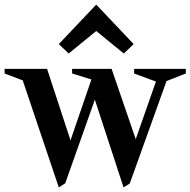

<svg xmlns="http://www.w3.org/2000/svg" viewBox="-57 -800 829 836"><path d="M199 16 42 -450 -37 -480V-500H148L250 -189L341 -454L257 -480V-500H429L534 -194L622 -445L527 -480V-500H752V-480L668 -447L508 -1L481 16L356 -366L227 -2ZM242 -567 199 -608 362 -780 525 -608 482 -567 362 -665Z"/></svg>

Font: Wittgenstein Semibold
Style: Regular
Weight: 600
Designer: Jörg Drees
Foundry: Jörg Drees
Version: Version 1.303; ttfautohint (v1.8.4.7-5d5b)